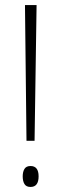

<svg xmlns="http://www.w3.org/2000/svg" viewBox="-20 -734 242 761"><path d="M117 -176H85L79 -714H125ZM70 -35Q70 -53 77 -64.5Q84 -76 101 -76Q133 -76 133 -35Q133 7 101 7Q84 7 77 -4.5Q70 -16 70 -35Z"/></svg>

Font: Noto Sans Gujarati UI ExtraCondensed ExtraLight
Style: Regular
Weight: 200
Width: 2
Designer: Jelle Bosma - Monotype Design Team, Universal Thirst
Foundry: Monotype Imaging Inc.
Version: Version 2.106; ttfautohint (v1.8.4.7-5d5b)